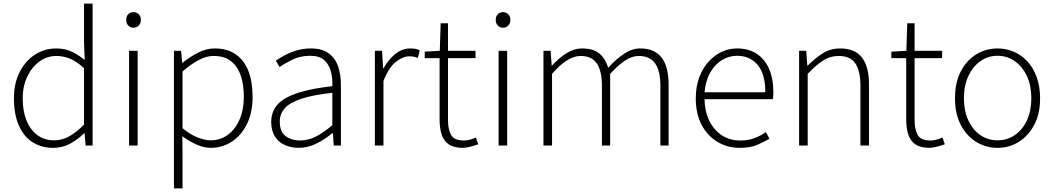

<svg xmlns="http://www.w3.org/2000/svg" viewBox="-20 -814 5895 1074"><path d="M277 13Q211 13 161.5 -19Q112 -51 85 -113Q58 -175 58 -264Q58 -349 90.5 -412Q123 -475 176.5 -509Q230 -543 294 -543Q342 -543 378.5 -526.5Q415 -510 454 -478L450 -576V-794H498V0H459L453 -69H451Q418 -36 374.5 -11.5Q331 13 277 13ZM283 -29Q328 -29 368.5 -52Q409 -75 450 -117V-433Q409 -470 372 -485.5Q335 -501 295 -501Q243 -501 200 -469.5Q157 -438 132 -384.5Q107 -331 107 -264Q107 -193 128 -140.5Q149 -88 188.5 -58.5Q228 -29 283 -29Z M702 0V-530H750V0ZM727 -659Q709 -659 697.5 -671Q686 -683 686 -704Q686 -723 697.5 -734.5Q709 -746 727 -746Q744 -746 756 -734.5Q768 -723 768 -704Q768 -683 756 -671Q744 -659 727 -659Z M953 240V-530H993L999 -463H1001Q1040 -494 1086 -518.5Q1132 -543 1181 -543Q1252 -543 1299.5 -509.5Q1347 -476 1370 -415.5Q1393 -355 1393 -273Q1393 -183 1360.5 -118.5Q1328 -54 1275 -20.5Q1222 13 1159 13Q1122 13 1081.5 -4.5Q1041 -22 1000 -52L1001 46V240ZM1158 -29Q1212 -29 1254 -59.5Q1296 -90 1320 -145.5Q1344 -201 1344 -273Q1344 -338 1327 -390Q1310 -442 1273 -471.5Q1236 -501 1174 -501Q1135 -501 1092 -478.5Q1049 -456 1001 -414V-97Q1046 -60 1087 -44.5Q1128 -29 1158 -29Z M1651 13Q1609 13 1574 -2.5Q1539 -18 1518 -50.5Q1497 -83 1497 -132Q1497 -220 1579.5 -266Q1662 -312 1839 -332Q1841 -374 1831.5 -412.5Q1822 -451 1795 -476.5Q1768 -502 1715 -502Q1660 -502 1616 -480.5Q1572 -459 1544 -439L1523 -475Q1542 -488 1571 -504Q1600 -520 1638 -531.5Q1676 -543 1719 -543Q1782 -543 1819 -515.5Q1856 -488 1871.5 -442Q1887 -396 1887 -340V0H1847L1842 -69H1839Q1799 -36 1751 -11.5Q1703 13 1651 13ZM1658 -28Q1704 -28 1747 -50Q1790 -72 1839 -114V-295Q1730 -283 1665.5 -261.5Q1601 -240 1573 -208.5Q1545 -177 1545 -134Q1545 -76 1578.5 -52Q1612 -28 1658 -28Z M2077 0V-530H2117L2123 -431H2125Q2152 -480 2190.5 -511.5Q2229 -543 2275 -543Q2290 -543 2302.5 -541Q2315 -539 2328 -532L2317 -490Q2304 -495 2294.5 -497Q2285 -499 2269 -499Q2234 -499 2194.5 -468Q2155 -437 2125 -361V0Z M2569 13Q2519 13 2490.5 -6.5Q2462 -26 2450.5 -62Q2439 -98 2439 -146V-489H2356V-525L2440 -530L2445 -684H2486V-530H2640V-489H2486V-141Q2486 -91 2503 -59.5Q2520 -28 2576 -28Q2591 -28 2609.5 -33Q2628 -38 2642 -45L2655 -7Q2632 1 2609 7Q2586 13 2569 13Z M2769 0V-530H2817V0ZM2794 -659Q2776 -659 2764.5 -671Q2753 -683 2753 -704Q2753 -723 2764.5 -734.5Q2776 -746 2794 -746Q2811 -746 2823 -734.5Q2835 -723 2835 -704Q2835 -683 2823 -671Q2811 -659 2794 -659Z M3020 0V-530H3060L3066 -447H3068Q3104 -488 3147.5 -515.5Q3191 -543 3236 -543Q3300 -543 3334 -513.5Q3368 -484 3382 -435Q3428 -485 3472 -514Q3516 -543 3562 -543Q3641 -543 3680.5 -492.5Q3720 -442 3720 -340V0H3674V-334Q3674 -418 3644.5 -459.5Q3615 -501 3553 -501Q3516 -501 3477.5 -476Q3439 -451 3393 -401V0H3347V-334Q3347 -418 3318 -459.5Q3289 -501 3228 -501Q3191 -501 3151 -476Q3111 -451 3068 -401V0Z M4117 13Q4050 13 3994 -20Q3938 -53 3905 -115Q3872 -177 3872 -264Q3872 -329 3891 -380.5Q3910 -432 3943 -468.5Q3976 -505 4017 -524Q4058 -543 4103 -543Q4166 -543 4211 -514.5Q4256 -486 4281 -431Q4306 -376 4306 -298Q4306 -289 4305.5 -279.5Q4305 -270 4303 -259H3921Q3922 -192 3947 -140Q3972 -88 4016.5 -58Q4061 -28 4121 -28Q4165 -28 4199.5 -41Q4234 -54 4264 -75L4284 -38Q4252 -19 4214 -3Q4176 13 4117 13ZM3921 -298H4261Q4261 -400 4218 -451Q4175 -502 4103 -502Q4058 -502 4018.5 -478Q3979 -454 3953 -408.5Q3927 -363 3921 -298Z M4450 0V-530H4490L4496 -447H4498Q4539 -488 4582 -515.5Q4625 -543 4680 -543Q4762 -543 4801.5 -492.5Q4841 -442 4841 -340V0H4793V-334Q4793 -418 4764.5 -459.5Q4736 -501 4671 -501Q4624 -501 4585 -476Q4546 -451 4498 -401V0Z M5179 13Q5129 13 5100.5 -6.5Q5072 -26 5060.5 -62Q5049 -98 5049 -146V-489H4966V-525L5050 -530L5055 -684H5096V-530H5250V-489H5096V-141Q5096 -91 5113 -59.5Q5130 -28 5186 -28Q5201 -28 5219.5 -33Q5238 -38 5252 -45L5265 -7Q5242 1 5219 7Q5196 13 5179 13Z M5560 13Q5496 13 5442 -19.5Q5388 -52 5355 -114Q5322 -176 5322 -264Q5322 -353 5355 -415.5Q5388 -478 5442 -510.5Q5496 -543 5560 -543Q5608 -543 5651 -524.5Q5694 -506 5727 -470.5Q5760 -435 5779 -382.5Q5798 -330 5798 -264Q5798 -176 5764.5 -114Q5731 -52 5677.5 -19.5Q5624 13 5560 13ZM5560 -29Q5614 -29 5657 -58.5Q5700 -88 5724.5 -141Q5749 -194 5749 -264Q5749 -335 5724.5 -388Q5700 -441 5657 -471.5Q5614 -502 5560 -502Q5506 -502 5463.5 -471.5Q5421 -441 5396.5 -388Q5372 -335 5372 -264Q5372 -194 5396.5 -141Q5421 -88 5463.5 -58.5Q5506 -29 5560 -29Z"/></svg>

Font: Noto Sans KR Thin ExtraLight
Style: Regular
Weight: 250
Version: Version 2.004-H2;hotconv 1.0.118;makeotfexe 2.5.65603